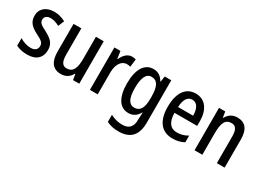

<svg xmlns="http://www.w3.org/2000/svg" viewBox="-40 -1213 2836 2117"><g transform="rotate(30 1378.0 -155.0)"><path d="M356 -150C356 -234 307 -273 230 -314C155 -352 132 -369 132 -408C132 -445 160 -469 208 -469C246 -469 284 -455 319 -436L351 -512C307 -536 261 -550 207 -550C105 -550 37 -494 37 -404C37 -320 85 -280 162 -240C237 -204 259 -182 259 -144C259 -100 230 -74 175 -74C126 -74 73 -93 37 -117V-21C75 -2 121 10 179 10C291 10 356 -47 356 -150Z M839 -540H740V-259C740 -138 713 -76 631 -76C578 -76 554 -119 554 -207V-540H455V-188C455 -61 503 10 609 10C666 10 715 -17 742 -71H748L760 0H839Z M1195 -550C1139 -550 1097 -506 1071 -447H1066L1052 -540H975V0H1074V-281C1074 -382 1122 -450 1186 -450C1204 -450 1220 -448 1233 -443L1245 -543C1228 -548 1211 -550 1195 -550Z M1469 -550C1359 -550 1293 -449 1293 -268C1293 -89 1357 10 1467 10C1527 10 1569 -17 1600 -73H1604C1602 -48 1600 -16 1600 5V20C1600 114 1555 155 1474 155C1421 155 1372 142 1323 117V207C1367 229 1415 240 1475 240C1630 240 1699 155 1699 0V-540H1616L1605 -469H1600C1568 -525 1526 -550 1469 -550ZM1492 -465C1568 -465 1601 -406 1601 -272V-247C1601 -130 1567 -74 1495 -74C1427 -74 1394 -135 1394 -266C1394 -396 1427 -465 1492 -465Z M2009 -549C1883 -549 1811 -448 1811 -266C1811 -99 1882 10 2028 10C2085 10 2130 -1 2175 -25V-110C2128 -83 2087 -72 2038 -72C1954 -72 1911 -131 1909 -247H2198V-308C2198 -450 2131 -549 2009 -549ZM2010 -471C2073 -471 2103 -407 2103 -322H1911C1916 -422 1951 -471 2010 -471Z M2537 -550C2480 -550 2430 -521 2403 -467H2398L2386 -540H2307V0H2406V-273C2406 -405 2434 -464 2513 -464C2568 -464 2591 -422 2591 -339V0H2690V-360C2690 -489 2636 -550 2537 -550Z"/></g></svg>

Font: Noto Sans Myanmar UI Condensed Medium
Style: Regular
Weight: 500
Width: 3
Designer: Monotype Design Team
Foundry: Monotype Imaging Inc.
Version: Version 2.103